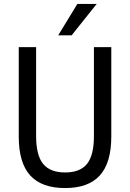

<svg xmlns="http://www.w3.org/2000/svg" viewBox="-20 -944 659 973"><path d="M310 9Q191 9 133 -55Q75 -119 75 -252V-705H163V-255Q163 -157 198.5 -113.5Q234 -70 310 -70Q386 -70 421 -113.5Q456 -157 456 -255V-705H544V-252Q544 -119 486 -55Q428 9 310 9ZM275 -765 372 -924H470L343 -765Z"/></svg>

Font: Nunito Sans 10pt Condensed Medium
Style: Regular
Weight: 500
Width: 3
Designer: Vernon Adams
Foundry: Vernon Adams
Version: Version 3.101;gftools[0.9.27]